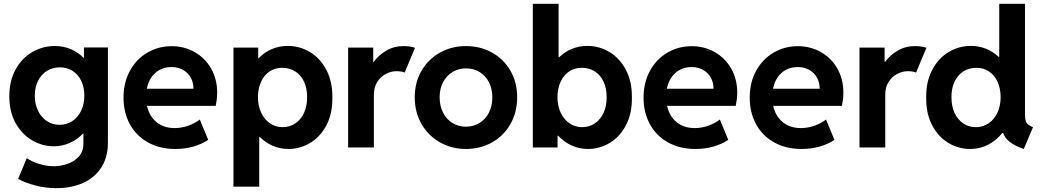

<svg xmlns="http://www.w3.org/2000/svg" viewBox="-20 -772 5457 1005"><path d="M74.7 164.6 120.1 55.7Q146 73.7 184.8 85.9Q223.6 98.1 261.2 98.1Q297.4 98.1 333 85.9Q368.7 73.7 392.6 47.4Q416.5 21 416.5 -18.6V-72.3H414.1Q383.8 -41 344.7 -23.7Q305.7 -6.3 261.7 -6.3Q202.1 -6.3 148.7 -37.1Q95.2 -67.9 62 -127.2Q28.8 -186.5 28.8 -268.1Q28.8 -350.1 62.3 -409.7Q95.7 -469.2 150.4 -500.2Q205.1 -531.2 266.6 -531.2Q311 -531.2 349.1 -515.4Q387.2 -499.5 416.5 -470.2H419.4V-523.4H544.9V-26.4Q544.9 51.3 509.8 105.2Q474.6 159.2 413.8 186Q353 212.9 275.4 212.9Q217.3 212.9 163.8 198.5Q110.4 184.1 74.7 164.6ZM421.4 -271.5Q421.4 -315.9 405 -349.4Q388.7 -382.8 359.6 -401.1Q330.6 -419.4 293.5 -419.4Q255.4 -419.4 225.6 -400.9Q195.8 -382.3 179 -348.6Q162.1 -314.9 162.1 -271.5Q162.1 -228 178.7 -193.1Q195.3 -158.2 224.9 -138.4Q254.4 -118.7 292 -118.7Q329.1 -118.7 358.6 -138.2Q388.2 -157.7 404.8 -192.4Q421.4 -227.1 421.4 -271.5Z M626.5 -260.7Q626.5 -340.8 660.4 -402.1Q694.3 -463.4 752 -496.8Q809.6 -530.3 878.4 -530.3Q943.4 -530.3 997.8 -500Q1052.2 -469.7 1084.5 -414.3Q1116.7 -358.9 1116.7 -287.1Q1116.7 -270.5 1115 -255.1Q1113.3 -239.7 1108.9 -217.8H749.5Q761.2 -164.1 799.3 -132.8Q837.4 -101.6 894 -101.6Q931.2 -101.6 966.3 -114.3Q1001.5 -127 1025.9 -146.5L1069.8 -40Q1038.1 -18.1 993.2 -5.1Q948.2 7.8 897.9 7.8Q816.4 7.8 754.9 -26.4Q693.4 -60.5 659.9 -121.6Q626.5 -182.6 626.5 -260.7ZM992.7 -307.6Q992.7 -340.8 978 -366.5Q963.4 -392.1 937.5 -406.5Q911.6 -420.9 878.4 -420.9Q827.6 -420.9 793.2 -390.4Q758.8 -359.9 748.5 -307.6Z M1202.1 -522.9H1331.5V-466.8H1333.5Q1363.3 -498 1402.3 -514.9Q1441.4 -531.7 1486.3 -531.7Q1548.3 -531.7 1602.1 -499.8Q1655.8 -467.8 1688.2 -406.5Q1720.7 -345.2 1719.7 -260.7Q1720.7 -176.3 1688.2 -115.5Q1655.8 -54.7 1602.8 -23.4Q1549.8 7.8 1489.7 7.8Q1446.8 7.8 1408.4 -8.5Q1370.1 -24.9 1339.8 -55.2H1336.9V205.1H1202.1ZM1587.4 -263.2Q1587.9 -309.1 1571.5 -344.2Q1555.2 -379.4 1525.4 -398.2Q1495.6 -417 1457.5 -417Q1421.4 -417.5 1392.6 -398.9Q1363.8 -380.4 1347.2 -345.5Q1330.6 -310.5 1330.1 -263.2Q1330.6 -217.3 1347.2 -181.9Q1363.8 -146.5 1393.1 -126.5Q1422.4 -106.4 1459.5 -106.4Q1497.1 -106.4 1526.4 -126.5Q1555.7 -146.5 1571.8 -181.9Q1587.9 -217.3 1587.4 -263.2Z M1802.2 -522.9H1933.6V-447.8H1936Q1962.4 -483.9 2002.4 -507.3Q2042.5 -530.8 2094.2 -530.8Q2112.3 -530.8 2128.4 -527.8Q2144.5 -524.9 2152.3 -521.5L2098.1 -392.1Q2092.8 -395 2080.8 -397.2Q2068.8 -399.4 2055.2 -399.4Q2027.8 -399.4 2000.5 -385.5Q1973.1 -371.6 1955.1 -343.8Q1937 -315.9 1937 -277.3V0H1802.2Z M2150.9 -262.7Q2150.9 -340.3 2186.3 -401.4Q2221.7 -462.4 2283 -496.6Q2344.2 -530.8 2418.9 -530.8Q2494.1 -530.8 2555.4 -496.8Q2616.7 -462.9 2651.9 -401.6Q2687 -340.3 2687 -262.7Q2687 -184.6 2651.9 -122.8Q2616.7 -61 2555.4 -26.6Q2494.1 7.8 2418.9 7.8Q2344.2 7.8 2283 -26.9Q2221.7 -61.5 2186.3 -123Q2150.9 -184.6 2150.9 -262.7ZM2557.1 -262.7Q2557.1 -306.6 2539.6 -341.1Q2522 -375.5 2490.7 -394.8Q2459.5 -414.1 2419.4 -414.1Q2380.4 -414.1 2348.6 -395Q2316.9 -376 2299.1 -341.6Q2281.2 -307.1 2281.2 -262.7Q2281.2 -217.8 2299.1 -182.6Q2316.9 -147.5 2348.4 -128.2Q2379.9 -108.9 2418.9 -108.9Q2458 -108.9 2489.7 -128.2Q2521.5 -147.5 2539.3 -182.6Q2557.1 -217.8 2557.1 -262.7Z M2769 -752H2903.8V-472.7H2907.2Q2936.5 -501 2973.9 -516.4Q3011.2 -531.7 3054.2 -531.7Q3116.2 -531.7 3169.9 -499.8Q3223.6 -467.8 3256.1 -406.5Q3288.6 -345.2 3287.6 -260.7Q3288.6 -176.3 3256.1 -115.5Q3223.6 -54.7 3170.7 -23.4Q3117.7 7.8 3057.6 7.8Q3012.2 7.8 2972.2 -10.5Q2932.1 -28.8 2901.4 -62H2898.4V0H2769ZM3155.3 -263.2Q3155.8 -309.1 3139.4 -344.2Q3123 -379.4 3093.3 -398.2Q3063.5 -417 3025.4 -417Q2989.3 -417.5 2960.4 -398.9Q2931.6 -380.4 2915 -345.5Q2898.4 -310.5 2897.9 -263.2Q2898.4 -217.3 2915 -181.9Q2931.6 -146.5 2960.9 -126.5Q2990.2 -106.4 3027.3 -106.4Q3064.9 -106.4 3094.2 -126.5Q3123.5 -146.5 3139.6 -181.9Q3155.8 -217.3 3155.3 -263.2Z M3348.6 -260.7Q3348.6 -340.8 3382.6 -402.1Q3416.5 -463.4 3474.1 -496.8Q3531.7 -530.3 3600.6 -530.3Q3665.5 -530.3 3720 -500Q3774.4 -469.7 3806.6 -414.3Q3838.9 -358.9 3838.9 -287.1Q3838.9 -270.5 3837.2 -255.1Q3835.4 -239.7 3831.1 -217.8H3471.7Q3483.4 -164.1 3521.5 -132.8Q3559.6 -101.6 3616.2 -101.6Q3653.3 -101.6 3688.5 -114.3Q3723.6 -127 3748 -146.5L3792 -40Q3760.3 -18.1 3715.3 -5.1Q3670.4 7.8 3620.1 7.8Q3538.6 7.8 3477.1 -26.4Q3415.5 -60.5 3382.1 -121.6Q3348.6 -182.6 3348.6 -260.7ZM3714.8 -307.6Q3714.8 -340.8 3700.2 -366.5Q3685.5 -392.1 3659.7 -406.5Q3633.8 -420.9 3600.6 -420.9Q3549.8 -420.9 3515.4 -390.4Q3481 -359.9 3470.7 -307.6Z M3904.3 -260.7Q3904.3 -340.8 3938.2 -402.1Q3972.2 -463.4 4029.8 -496.8Q4087.4 -530.3 4156.2 -530.3Q4221.2 -530.3 4275.6 -500Q4330.1 -469.7 4362.3 -414.3Q4394.5 -358.9 4394.5 -287.1Q4394.5 -270.5 4392.8 -255.1Q4391.1 -239.7 4386.7 -217.8H4027.3Q4039.1 -164.1 4077.1 -132.8Q4115.2 -101.6 4171.9 -101.6Q4209 -101.6 4244.1 -114.3Q4279.3 -127 4303.7 -146.5L4347.7 -40Q4315.9 -18.1 4271 -5.1Q4226.1 7.8 4175.8 7.8Q4094.2 7.8 4032.7 -26.4Q3971.2 -60.5 3937.7 -121.6Q3904.3 -182.6 3904.3 -260.7ZM4270.5 -307.6Q4270.5 -340.8 4255.9 -366.5Q4241.2 -392.1 4215.3 -406.5Q4189.5 -420.9 4156.2 -420.9Q4105.5 -420.9 4071 -390.4Q4036.6 -359.9 4026.4 -307.6Z M4479 -522.9H4610.4V-447.8H4612.8Q4639.2 -483.9 4679.2 -507.3Q4719.2 -530.8 4771 -530.8Q4789.1 -530.8 4805.2 -527.8Q4821.3 -524.9 4829.1 -521.5L4774.9 -392.1Q4769.5 -395 4757.6 -397.2Q4745.6 -399.4 4731.9 -399.4Q4704.6 -399.4 4677.2 -385.5Q4649.9 -371.6 4631.8 -343.8Q4613.8 -315.9 4613.8 -277.3V0H4479Z M5231 -76.2H5226.6Q5195.3 -36.6 5151.9 -14.4Q5108.4 7.8 5058.1 7.8Q4998 7.8 4945.1 -23.4Q4892.1 -54.7 4859.6 -115.5Q4827.1 -176.3 4828.1 -260.7Q4827.1 -345.2 4859.6 -406.5Q4892.1 -467.8 4945.8 -499.8Q4999.5 -531.7 5061.5 -531.7Q5103.5 -531.7 5140.4 -517.1Q5177.2 -502.4 5206.5 -474.6H5210.4V-752H5345.2V-171.4Q5345.2 -151.4 5349.1 -139.4Q5353 -127.4 5361.8 -120.1Q5370.6 -112.8 5387.2 -106.4L5338.9 7.8Q5291.5 -8.8 5265.1 -29.3Q5238.8 -49.8 5231 -76.2ZM5217.8 -263.2Q5217.3 -310.5 5200.7 -345.5Q5184.1 -380.4 5155.3 -398.9Q5126.5 -417.5 5090.3 -417Q5052.2 -417 5022.5 -398.2Q4992.7 -379.4 4976.3 -344.2Q4960 -309.1 4960.4 -263.2Q4960 -217.3 4976.1 -181.9Q4992.2 -146.5 5021.5 -126.5Q5050.8 -106.4 5088.4 -106.4Q5125.5 -106.4 5154.8 -126.5Q5184.1 -146.5 5200.7 -181.9Q5217.3 -217.3 5217.8 -263.2Z"/></svg>

Font: Reddit Sans
Style: Bold
Weight: 700
Designer: Stephen Hutchings
Foundry: Reddit
Version: Version 1.013